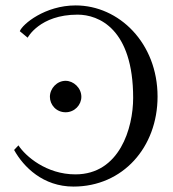

<svg xmlns="http://www.w3.org/2000/svg" viewBox="-20 -678 639 708"><path d="M222 -264C255 -264 280 -291 280 -321C280 -354 251 -380 222 -380C190 -380 164 -352 164 -321C164 -292 187 -264 222 -264ZM82 -539C82 -539 126 -624 266 -624C344 -624 471 -572 471 -317C471 -206 421 -35 258 -35C151 -35 74 -102 48 -142L32 -125C67 -62 139 10 251 10C433 10 561 -135 561 -322C561 -519 419 -658 259 -658C146 -658 63 -589 53 -563Z"/></svg>

Font: Libertinus Serif Display
Style: Regular
Weight: 400
Designer: Philipp H. Poll
Foundry: Khaled Hosny
Version: Version 6.1